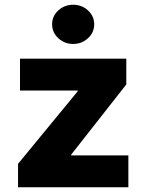

<svg xmlns="http://www.w3.org/2000/svg" viewBox="-20 -795 622 815"><path d="M56.6 0V-99.6L309.6 -407.2V-410.6H64.9V-545.9H516.1V-436.5L282.2 -138.7V-135.3H524.9V0ZM290.5 -608.4Q253.9 -608.4 227.5 -632.8Q201.2 -657.2 201.2 -691.9Q201.2 -726.6 227.5 -750.7Q253.9 -774.9 290.5 -774.9Q327.1 -774.9 353.5 -750.7Q379.9 -726.6 379.9 -691.9Q379.9 -657.2 353.5 -632.8Q327.1 -608.4 290.5 -608.4Z"/></svg>

Font: Inter Extra Bold
Style: Regular
Weight: 800
Designer: Rasmus Andersson
Foundry: rsms
Version: Version 4.000;git-3c8e0fc